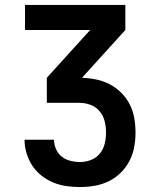

<svg xmlns="http://www.w3.org/2000/svg" viewBox="-20 -540 640 775"><path d="M302 215Q274 215 247 211Q220 207 194.5 196.5Q169 186 147 168.5Q125 151 110 128Q95 105 87 78Q79 51 79 24H198Q198 43 206 61.5Q214 80 229 92Q244 104 263.5 109Q283 114 302 114Q325 114 346.5 106Q368 98 382.5 80.5Q397 63 402.5 40.5Q408 18 408 -5Q408 -28 402.5 -50.5Q397 -73 382 -91Q367 -109 345 -117Q323 -125 300 -125H169V-226L344 -419H81V-520H486V-419L311 -226Q340 -225 369 -219Q398 -213 423.5 -199.5Q449 -186 470 -165Q491 -144 504 -118Q517 -92 522 -63Q527 -34 527 -4Q527 25 521.5 54.5Q516 84 502 110.5Q488 137 466.5 158Q445 179 418 192Q391 205 361.5 210Q332 215 302 215Z"/></svg>

Font: Iosevka Aile
Style: Bold
Weight: 700
Designer: Belleve Invis
Foundry: Belleve Invis
Version: Version 28.0.1; ttfautohint (v1.8.4)